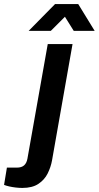

<svg xmlns="http://www.w3.org/2000/svg" viewBox="-123 -743 486 945"><path d="M-13 182Q-28 182 -45.5 180Q-63 178 -78 174.5Q-93 171 -103 167L-89 82H-40Q-17 82 -4.5 71Q8 60 12 38L112 -526H234L133 47Q127 80 111.5 111Q96 142 66 162Q36 182 -13 182ZM18 -591 148 -723H262L343 -591H240L175 -695H231L127 -591Z"/></svg>

Font: Archivo SemiBold SemiBold
Style: Italic
Weight: 600
Italic angle: -10°
Version: Version 2.001